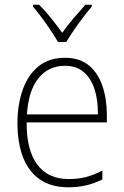

<svg xmlns="http://www.w3.org/2000/svg" viewBox="-20 -784 527 814"><path d="M255 -539Q318 -539 357 -506.5Q396 -474 414.5 -419Q433 -364 433 -297V-265H93Q92 -149 137.5 -87Q183 -25 271 -25Q311 -25 343 -33Q375 -41 414 -61V-23Q381 -7 346.5 1.5Q312 10 270 10Q196 10 148 -24Q100 -58 77 -119Q54 -180 54 -262Q54 -341 76.5 -404Q99 -467 143.5 -503Q188 -539 255 -539ZM255 -505Q186 -505 143.5 -453Q101 -401 94 -299H395Q396 -358 381 -405Q366 -452 335 -478.5Q304 -505 255 -505ZM226 -606Q213 -628 194.5 -656Q176 -684 156 -710.5Q136 -737 120 -756V-764H146Q171 -739 197 -706.5Q223 -674 244 -645Q265 -675 290.5 -705Q316 -735 342 -764H369V-756Q352 -736 331.5 -709Q311 -682 292.5 -655Q274 -628 261 -606Z"/></svg>

Font: Noto Sans Khmer SemiCondensed ExtraLight
Style: Regular
Weight: 200
Width: 4
Designer: Danh Hong and the Monotype Design Team
Foundry: Monotype Imaging Inc.
Version: Version 2.004; ttfautohint (v1.8.4.7-5d5b)